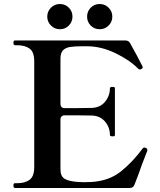

<svg xmlns="http://www.w3.org/2000/svg" viewBox="-20 -939 798 959"><path d="M716 -189Q716 -185 714 -181Q712 -177 711 -174Q689 -119 670 -64Q664 -50 660 -38Q656 -26 652 -17Q646 0 628 0H55Q47 0 47 -13Q47 -24 55 -24H67Q105 -24 128 -41Q151 -58 151 -105V-633Q151 -680 127.5 -696.5Q104 -713 67 -713H55Q47 -713 47 -726Q47 -737 55 -737H605Q623 -737 630 -723Q667 -657 692 -607L693 -603Q693 -599 686 -594Q682 -592 679 -592Q674 -592 670 -596Q628 -639 556.5 -673.5Q485 -708 413 -708H394Q353 -708 330.5 -704.5Q308 -701 295 -688Q282 -675 282 -646V-420Q282 -410 287.5 -404.5Q293 -399 303 -399H363Q418 -399 437 -400Q480 -401 504.5 -430.5Q529 -460 529 -498Q529 -505 542 -505Q549 -505 551.5 -503.5Q554 -502 554 -498V-265Q554 -261 551.5 -259.5Q549 -258 542 -258Q529 -258 529 -265Q529 -303 504.5 -332Q480 -361 437 -362Q418 -363 363 -363H303Q293 -363 287.5 -357.5Q282 -352 282 -342V-93Q282 -58 303.5 -45.5Q325 -33 371 -30Q381 -29 402 -29Q423 -29 436 -30Q524 -35 583.5 -82.5Q643 -130 693 -198Q696 -202 701 -202Q705 -202 709 -200Q716 -197 716 -189ZM279 -919Q253 -919 234.5 -900.5Q216 -882 216 -856Q216 -830 234.5 -811.5Q253 -793 279 -793Q306 -793 324 -811.5Q342 -830 342 -856Q342 -882 324 -900.5Q306 -919 279 -919ZM478 -919Q451 -919 433 -900.5Q415 -882 415 -856Q415 -830 433 -811.5Q451 -793 478 -793Q504 -793 522.5 -811.5Q541 -830 541 -856Q541 -882 522.5 -900.5Q504 -919 478 -919Z"/></svg>

Font: Shippori Mincho B1
Style: Bold
Weight: 700
Designer: FONTDASU
Foundry: FONTDASU / Google Inc. / but / Adobe
Version: Version 3.110; ttfautohint (v1.8.3)